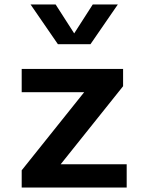

<svg xmlns="http://www.w3.org/2000/svg" viewBox="-20 -834 660 854"><path d="M76.5 -527.5V-424H354.5L76.5 -76.5V0H543.5V-103.5H250L527.5 -450.5V-527.5ZM116 -814H227.5L310 -685.5L392.5 -814H504L382.5 -637.5H237.5Z"/></svg>

Font: Monaspace Neon SemiBold
Style: Regular
Weight: 600
Designer: Riley Cran & the Lettermatic Team
Foundry: Lettermatic
Version: Version 1.200 (Monaspace Neon)